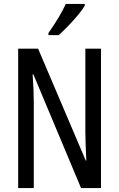

<svg xmlns="http://www.w3.org/2000/svg" viewBox="-20 -963 609 983"><path d="M497 0H395L151 -582H147Q153 -500 153 -438V0H73V-714H175L419 -141H422Q420 -185 418.5 -221.5Q417 -258 417 -286V-714H497ZM414 -934Q402 -913 378 -884.5Q354 -856 327.5 -828.5Q301 -801 280 -783H228V-794Q286 -876 317 -943H414Z"/></svg>

Font: Noto Sans Bengali ExtraCondensed
Style: Regular
Weight: 400
Width: 2
Designer: Jelle Bosma - Monotype Design Team
Foundry: Monotype Imaging Inc.
Version: Version 2.003; ttfautohint (v1.8.4.7-5d5b)